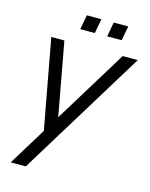

<svg xmlns="http://www.w3.org/2000/svg" viewBox="-127 -740 798 1021"><g transform="rotate(15 272.5 -230.0)"><path d="M33 200H116L545 -500H462L215 -97L141 -500H69L160 -7ZM355 -580H435L450 -660H370ZM207 -580H287L302 -660H222Z"/></g></svg>

Font: Uncut Sans
Style: Italic
Weight: 400
Italic angle: -11°
Designer: Kasper Nordkvist
Foundry: UNCUT.wtf
Version: Version 1.304;Glyphs 3.2 (3246)